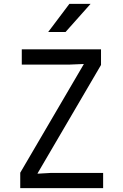

<svg xmlns="http://www.w3.org/2000/svg" viewBox="-20 -976 640 996"><path d="M504 -720V-639L175 -77V-75L245 -79H515V0H85V-80L414 -642V-644L342 -641H93V-720ZM320 -810H230L340 -956H450Z"/></svg>

Font: JetBrainsMono NF
Style: Regular
Weight: 400
Monospace: yes
Designer: Philipp Nurullin, Konstantin Bulenkov
Foundry: JetBrains
Version: Version 1.0.2; ttfautohint (v1.8.3)